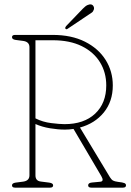

<svg xmlns="http://www.w3.org/2000/svg" viewBox="-20 -860 599 880"><path d="M497 -468.5Q497 -395 455.8 -344.5Q414.5 -294 346.5 -275.5L484 -47.5Q491 -36.5 498 -32.5Q505 -28.5 520.5 -26.5Q543 -24 550.2 -20.8Q557.5 -17.5 557.5 -10.5Q557.5 0 543.5 0H398.5Q384 0 384 -10.5Q384 -22 402 -23.5L439 -27Q458.5 -28.5 444.5 -52.5L317 -269Q296 -266 277.5 -266Q246 -266 209.5 -272Q173 -278 142.5 -291.5V-56.5Q142.5 -31 166.5 -28L205.5 -23Q223.5 -20.5 223.5 -10.5Q223.5 0 209.5 0H49Q35 0 35 -10.5Q35 -20.5 51.5 -23L86 -27.5Q115 -31.5 115 -56.5V-643.5Q115 -668.5 86 -672.5L51.5 -677Q35 -679.5 35 -689.5Q35 -700 49 -700H221.5Q307.5 -700 369.2 -669Q431 -638 464 -585.5Q497 -533 497 -468.5ZM142.5 -675.5V-317.5Q176 -300.5 214.8 -295.8Q253.5 -291 275.5 -291Q365 -291 416 -339Q467 -387 467 -468.5Q467 -528 438.2 -574.8Q409.5 -621.5 354.8 -648.5Q300 -675.5 222 -675.5ZM360 -820.5Q372 -833 381.5 -837Q391 -841 398 -839.5Q405 -838 408.8 -830.8Q412.5 -823.5 410 -816Q407 -806.5 400.5 -802.2Q394 -798 384.5 -791.5L289 -727.5Q284 -724 280 -728.5Q278 -731 279.5 -734.5Q281 -738 283 -740.5Z"/></svg>

Font: Fraunces 144pt SuperSoft Thin
Style: Regular
Weight: 100
Version: Version 1.000;[0bf87f6ff]